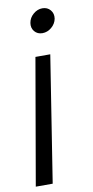

<svg xmlns="http://www.w3.org/2000/svg" viewBox="-89 -563 390 803"><g transform="rotate(-10 106.0 -161.0)"><path d="M-4.4 204.1 88.4 -330.6H151.4L67.4 204.1ZM134.8 -423.3Q113.8 -423.3 101.3 -438.2Q88.9 -453.1 92.3 -474.1Q95.7 -495.6 113.3 -510.7Q130.9 -525.9 151.9 -525.9Q173.3 -525.9 186 -510.7Q198.7 -495.6 195.3 -474.1Q191.4 -453.1 173.8 -438.2Q156.2 -423.3 134.8 -423.3Z"/></g></svg>

Font: Inter Display Light
Style: Italic
Weight: 300
Italic angle: -9.39999°
Designer: Rasmus Andersson
Foundry: rsms
Version: Version 4.000;git-a52131595